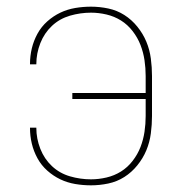

<svg xmlns="http://www.w3.org/2000/svg" viewBox="-20 -548 540 576"><path d="M253 8Q229 8 205.5 4Q182 0 161 -10Q140 -20 122 -36Q104 -52 92.5 -73Q81 -94 75.5 -117Q70 -140 70 -164V-165H89V-164Q89 -132 101 -101.5Q113 -71 136 -49.5Q159 -28 190 -19Q221 -10 253 -10Q276 -10 299.5 -15.5Q323 -21 343 -33.5Q363 -46 378 -65.5Q393 -85 401.5 -107Q410 -129 413.5 -152.5Q417 -176 417 -200V-251H197V-269H417V-320Q417 -344 413.5 -367.5Q410 -391 401.5 -413Q393 -435 378 -454.5Q363 -474 343 -486.5Q323 -499 299.5 -504.5Q276 -510 253 -510Q221 -510 190 -501Q159 -492 136 -470.5Q113 -449 101 -418.5Q89 -388 89 -356V-355H70V-356Q70 -380 75.5 -403Q81 -426 92.5 -447Q104 -468 122 -484Q140 -500 161 -510Q182 -520 205.5 -524Q229 -528 253 -528Q279 -528 305 -522.5Q331 -517 353 -503Q375 -489 392 -468Q409 -447 419 -423Q429 -399 432.5 -372.5Q436 -346 436 -320V-200Q436 -174 432.5 -147.5Q429 -121 419 -97Q409 -73 392 -52Q375 -31 353 -17Q331 -3 305 2.5Q279 8 253 8Z"/></svg>

Font: Iosevka Term Curly Thin
Style: Regular
Weight: 100
Designer: Belleve Invis
Foundry: Belleve Invis
Version: Version 32.3.0